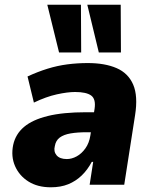

<svg xmlns="http://www.w3.org/2000/svg" viewBox="-20 -785 649 816"><path d="M196 11Q140 11 101 -13.5Q62 -38 44 -79Q26 -120 36 -169Q46 -215 82 -245.5Q118 -276 183 -292Q248 -308 346 -308H403L390 -223H350Q309 -223 280 -218Q251 -213 234 -200.5Q217 -188 213 -164Q207 -141 220.5 -125Q234 -109 264 -109Q285 -109 306 -120.5Q327 -132 343 -154.5Q359 -177 364 -209L382 -323Q388 -364 367.5 -379Q347 -394 299 -394Q267 -394 221.5 -384Q176 -374 124 -349L97 -460Q140 -480 182 -493Q224 -506 266.5 -511.5Q309 -517 353 -517Q426 -517 475.5 -495.5Q525 -474 546 -425.5Q567 -377 554 -295L508 0H361L376 -97H370Q352 -63 327 -39Q302 -15 270 -2Q238 11 196 11ZM400 -562 351 -765H493L494 -562ZM231 -562 181 -765H324L325 -562Z"/></svg>

Font: Nunito Sans 7pt SemiCondensed Black
Style: Italic
Weight: 900
Width: 4
Italic angle: -9°
Designer: Vernon Adams
Foundry: Vernon Adams
Version: Version 3.101;gftools[0.9.27]